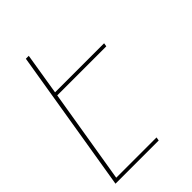

<svg xmlns="http://www.w3.org/2000/svg" viewBox="-215 -832 930 930"><g transform="rotate(-45 250.0 -367.5)"><path d="M16 0 137 -735H157L122 -520H458L455 -502H119L39 -18H315L312 0Z"/></g></svg>

Font: Iosevka Term Curly Thin
Style: Italic
Weight: 100
Italic angle: -9°
Designer: Belleve Invis
Foundry: Belleve Invis
Version: Version 32.3.0